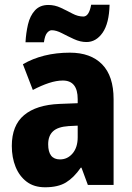

<svg xmlns="http://www.w3.org/2000/svg" viewBox="-20 -783 557 813"><path d="M276 -560Q364 -560 412.5 -510.5Q461 -461 461 -363V0H352L325 -73H322Q293 -31 259.5 -10.5Q226 10 171 10Q124 10 93 -13.5Q62 -37 46 -76.5Q30 -116 30 -165Q30 -252 82 -295.5Q134 -339 232 -343L309 -346V-363Q309 -442 246 -442Q219 -442 187 -431.5Q155 -421 119 -402L77 -511Q118 -535 168 -547.5Q218 -560 276 -560ZM270 -249Q225 -246 204.5 -227Q184 -208 184 -172Q184 -108 234 -108Q266 -108 287.5 -133.5Q309 -159 309 -202V-251ZM88 -604Q90 -643 98.5 -679.5Q107 -716 128 -739Q149 -762 185 -762Q212 -762 237.5 -750Q263 -738 286.5 -725.5Q310 -713 333 -713Q357 -713 366 -763H444Q442 -684 414.5 -644.5Q387 -605 346 -605Q320 -605 293 -617.5Q266 -630 242 -642.5Q218 -655 199 -655Q189 -655 179.5 -644Q170 -633 166 -604Z"/></svg>

Font: Noto Sans Hebrew Condensed ExtraBold
Style: Regular
Weight: 800
Width: 3
Designer: Monotype Design Team
Foundry: Monotype Imaging Inc.
Version: Version 2.004; ttfautohint (v1.8.4.7-5d5b)